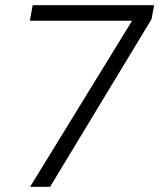

<svg xmlns="http://www.w3.org/2000/svg" viewBox="-20 -720 614 740"><path d="M96 0 489 -640H95L106 -700H574L564 -646L173 0Z"/></svg>

Font: DM Sans 20pt Light
Style: Italic
Weight: 300
Italic angle: -10°
Version: Version 4.004;gftools[0.9.30]